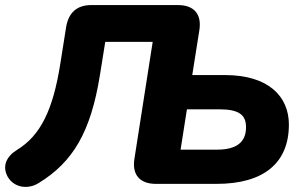

<svg xmlns="http://www.w3.org/2000/svg" viewBox="-36 -725 1193 757"><path d="M579 0H817C1005 0 1103 -83 1103 -234C1103 -345 1022 -429 852 -429H722L750 -606C760 -669 729 -705 666 -705H324C268 -705 235 -676 225 -620L202 -475C173 -291 124 -191 31 -134C-11 -108 -29 -69 -5 -27C20 15 74 23 116 -3C252 -86 322 -205 358 -429L379 -560H566L494 -99C484 -36 515 0 579 0ZM820 -135H676L701 -294H828C907 -294 934 -272 934 -223C934 -164 896 -135 820 -135Z"/></svg>

Font: SN Pro Heavy
Style: Italic
Weight: 800
Italic angle: -9°
Designer: Tobias Whetton
Foundry: Supernotes
Version: Version 1.001;Glyphs 3.2 (3249)